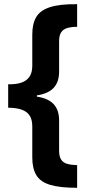

<svg xmlns="http://www.w3.org/2000/svg" viewBox="-20 -736 423 916"><path d="M348 160Q266 160 219.5 146Q173 132 153.5 100Q134 68 134 15V-133Q134 -165 121.5 -184.5Q109 -204 83 -213Q57 -222 19 -222V-334Q57 -333 82.5 -342Q108 -351 121 -370.5Q134 -390 134 -422V-571Q134 -622 152.5 -654Q171 -686 217.5 -701.5Q264 -717 348 -716V-608Q321 -608 301.5 -602.5Q282 -597 272 -582Q262 -567 262 -540V-394Q262 -345 236 -317Q210 -289 156 -281V-275Q210 -267 236 -239Q262 -211 262 -162V-17Q262 10 271.5 25Q281 40 300 45.5Q319 51 348 52Z"/></svg>

Font: Noto Sans SemiCondensed
Style: Regular
Weight: 400
Width: 4
Version: Version 2.013